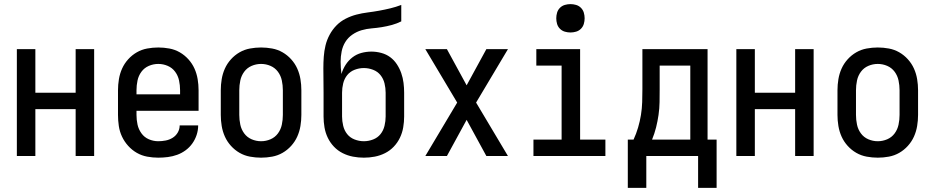

<svg xmlns="http://www.w3.org/2000/svg" viewBox="-20 -759 4540 934"><path d="M62 0V-520H152V-308H348V-520H438V0H348V-228H152V0Z M750 8Q723 8 696 3Q669 -2 645.5 -15.5Q622 -29 603.5 -49.5Q585 -70 573.5 -94.5Q562 -119 558 -146Q554 -173 554 -200V-320Q554 -347 558.5 -374Q563 -401 574 -425.5Q585 -450 603.5 -470.5Q622 -491 645.5 -504.5Q669 -518 696 -523Q723 -528 750 -528Q777 -528 804 -523Q831 -518 854.5 -504.5Q878 -491 896.5 -470.5Q915 -450 926 -425.5Q937 -401 941.5 -374Q946 -347 946 -320V-220H644V-200Q644 -176 649 -153Q654 -130 668 -110.5Q682 -91 704 -81.5Q726 -72 750 -72Q768 -72 786 -75.5Q804 -79 819.5 -88.5Q835 -98 844.5 -114Q854 -130 854 -149H944Q944 -125 936.5 -102.5Q929 -80 915.5 -61Q902 -42 883 -28Q864 -14 842 -6Q820 2 796.5 5Q773 8 750 8ZM644 -300H856V-320Q856 -344 851 -367.5Q846 -391 832 -410Q818 -429 796 -438.5Q774 -448 750 -448Q726 -448 704 -438.5Q682 -429 668 -410Q654 -391 649 -367.5Q644 -344 644 -320Z M1250 8Q1223 8 1196 3Q1169 -2 1145.5 -15.5Q1122 -29 1103.5 -49.5Q1085 -70 1074 -94.5Q1063 -119 1058.5 -146Q1054 -173 1054 -200V-320Q1054 -347 1058.5 -374Q1063 -401 1074 -425.5Q1085 -450 1103.5 -470.5Q1122 -491 1145.5 -504.5Q1169 -518 1196 -523Q1223 -528 1250 -528Q1277 -528 1304 -523Q1331 -518 1354.5 -504.5Q1378 -491 1396.5 -470.5Q1415 -450 1426 -425.5Q1437 -401 1441.5 -374Q1446 -347 1446 -320V-200Q1446 -173 1441.5 -146Q1437 -119 1426 -94.5Q1415 -70 1396.5 -49.5Q1378 -29 1354.5 -15.5Q1331 -2 1304 3Q1277 8 1250 8ZM1250 -72Q1274 -72 1296 -81.5Q1318 -91 1332 -110Q1346 -129 1351 -152.5Q1356 -176 1356 -200V-320Q1356 -344 1351 -367.5Q1346 -391 1332 -410Q1318 -429 1296 -438.5Q1274 -448 1250 -448Q1226 -448 1204 -438.5Q1182 -429 1168 -410Q1154 -391 1149 -367.5Q1144 -344 1144 -320V-200Q1144 -176 1149 -152.5Q1154 -129 1168 -110Q1182 -91 1204 -81.5Q1226 -72 1250 -72Z M1750 8Q1723 8 1697 3Q1671 -2 1647 -14Q1623 -26 1604.5 -45.5Q1586 -65 1574.5 -89Q1563 -113 1558.5 -139.5Q1554 -166 1554 -192V-308Q1554 -337 1553.5 -367Q1553 -397 1553 -427Q1553 -455 1555 -483Q1557 -511 1563.5 -538Q1570 -565 1583.5 -590Q1597 -615 1616.5 -635Q1636 -655 1661.5 -668Q1687 -681 1714 -688Q1741 -695 1769 -698.5Q1797 -702 1824.5 -707Q1852 -712 1879 -718.5Q1906 -725 1932 -735V-655Q1910 -644 1886 -637.5Q1862 -631 1837.5 -627Q1813 -623 1788 -621Q1763 -619 1739 -612Q1715 -605 1694 -590.5Q1673 -576 1660 -555Q1647 -534 1642 -509Q1637 -484 1637 -459Q1637 -444 1638 -429Q1639 -414 1641 -399Q1648 -423 1661.5 -444Q1675 -465 1694.5 -480Q1714 -495 1738 -501.5Q1762 -508 1787 -508Q1811 -508 1835 -501.5Q1859 -495 1878 -481Q1897 -467 1910.5 -446.5Q1924 -426 1932 -403Q1940 -380 1943 -356Q1946 -332 1946 -308V-192Q1946 -166 1941.5 -139.5Q1937 -113 1925.5 -89Q1914 -65 1895.5 -45.5Q1877 -26 1853 -14Q1829 -2 1803 3Q1777 8 1750 8ZM1750 -72Q1773 -72 1795 -80.5Q1817 -89 1831 -106.5Q1845 -124 1850.5 -147Q1856 -170 1856 -192V-308Q1856 -331 1850.5 -353.5Q1845 -376 1831 -393.5Q1817 -411 1795 -419.5Q1773 -428 1750 -428Q1727 -428 1705 -419.5Q1683 -411 1669 -393.5Q1655 -376 1649.5 -353.5Q1644 -331 1644 -308V-192Q1644 -170 1649.5 -147Q1655 -124 1669 -106.5Q1683 -89 1705 -80.5Q1727 -72 1750 -72Z M2049 0 2204 -260 2049 -520H2154L2250 -344L2346 -520H2451L2296 -260L2451 0H2346L2250 -176L2154 0Z M2575 0V-80H2712V-440H2589V-520H2802V-80H2925V0ZM2755 -601Q2741 -601 2727.5 -605Q2714 -609 2704 -619Q2694 -629 2690 -642.5Q2686 -656 2686 -670Q2686 -684 2690 -697.5Q2694 -711 2704 -721Q2714 -731 2727.5 -735Q2741 -739 2755 -739Q2769 -739 2782.5 -735Q2796 -731 2806 -721Q2816 -711 2820 -697.5Q2824 -684 2824 -670Q2824 -656 2820 -642.5Q2816 -629 2806 -619Q2796 -609 2782.5 -605Q2769 -601 2755 -601Z M3034 155V-80H3062Q3075 -108 3084 -138.5Q3093 -169 3098 -200Q3103 -231 3104 -262.5Q3105 -294 3105 -325V-520H3422V-80H3466V155H3376V0H3124V155ZM3152 -80H3338V-440H3189V-325Q3189 -294 3188.5 -262.5Q3188 -231 3183.5 -200Q3179 -169 3171.5 -139Q3164 -109 3152 -80Z M3562 0V-520H3652V-308H3848V-520H3938V0H3848V-228H3652V0Z M4250 8Q4223 8 4196 3Q4169 -2 4145.5 -15.5Q4122 -29 4103.5 -49.5Q4085 -70 4074 -94.5Q4063 -119 4058.5 -146Q4054 -173 4054 -200V-320Q4054 -347 4058.5 -374Q4063 -401 4074 -425.5Q4085 -450 4103.5 -470.5Q4122 -491 4145.5 -504.5Q4169 -518 4196 -523Q4223 -528 4250 -528Q4277 -528 4304 -523Q4331 -518 4354.5 -504.5Q4378 -491 4396.5 -470.5Q4415 -450 4426 -425.5Q4437 -401 4441.5 -374Q4446 -347 4446 -320V-200Q4446 -173 4441.5 -146Q4437 -119 4426 -94.5Q4415 -70 4396.5 -49.5Q4378 -29 4354.5 -15.5Q4331 -2 4304 3Q4277 8 4250 8ZM4250 -72Q4274 -72 4296 -81.5Q4318 -91 4332 -110Q4346 -129 4351 -152.5Q4356 -176 4356 -200V-320Q4356 -344 4351 -367.5Q4346 -391 4332 -410Q4318 -429 4296 -438.5Q4274 -448 4250 -448Q4226 -448 4204 -438.5Q4182 -429 4168 -410Q4154 -391 4149 -367.5Q4144 -344 4144 -320V-200Q4144 -176 4149 -152.5Q4154 -129 4168 -110Q4182 -91 4204 -81.5Q4226 -72 4250 -72Z"/></svg>

Font: Iosevka Fixed Medium
Style: Regular
Weight: 500
Monospace: yes
Designer: Belleve Invis
Foundry: Belleve Invis
Version: Version 32.3.0